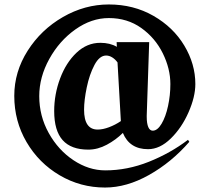

<svg xmlns="http://www.w3.org/2000/svg" viewBox="-20 -821 942 861"><path d="M44 -391Q44 -499 104 -593.5Q164 -688 262 -744.5Q360 -801 468 -801Q579 -801 668 -750Q757 -699 806.5 -616.5Q856 -534 856 -444Q856 -387 825.5 -317.5Q795 -248 746 -200Q697 -152 644 -152Q561 -152 531 -225Q500 -194 459 -172Q418 -150 376 -150Q299 -150 261 -192.5Q223 -235 223 -323Q223 -398 249.5 -469Q276 -540 323 -584.5Q370 -629 430 -629Q473 -629 504 -611L503 -632H649L638 -303V-297Q638 -267 645 -251Q652 -235 665 -235Q686 -235 704.5 -266Q723 -297 733.5 -345.5Q744 -394 744 -444Q744 -513 710 -582Q676 -651 613.5 -695.5Q551 -740 468 -740Q390 -740 318 -689Q246 -638 201 -556.5Q156 -475 156 -390Q156 -301 198.5 -224.5Q241 -148 309.5 -102.5Q378 -57 452 -57Q551 -57 647.5 -95.5Q744 -134 823 -194L829 -185Q749 -93 648.5 -36.5Q548 20 451 20Q341 20 247.5 -35Q154 -90 99 -184Q44 -278 44 -391ZM418 -240Q441 -240 469 -250.5Q497 -261 522 -278L507 -541Q497 -555 483.5 -563.5Q470 -572 456 -572Q426 -572 403.5 -529.5Q381 -487 369 -429Q357 -371 357 -329Q357 -240 418 -240Z"/></svg>

Font: Tiejili SC
Style: Regular
Weight: 400
Designer: Buernia
Foundry: Ershou Xiaoxi Press
Version: Version 1.100